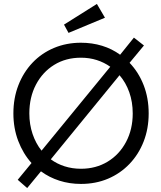

<svg xmlns="http://www.w3.org/2000/svg" viewBox="-20 -924 819 975"><path d="M118 31 70 -11 140 -96Q97 -144 72.5 -208.5Q48 -273 48 -348Q48 -426 73.5 -491.5Q99 -557 145 -605.5Q191 -654 254 -680.5Q317 -707 391 -707Q448 -707 498.5 -691.5Q549 -676 590 -646L660 -733L711 -693L638 -605Q684 -557 709.5 -491.5Q735 -426 735 -348Q735 -271 709.5 -205.5Q684 -140 637.5 -91.5Q591 -43 528.5 -16.5Q466 10 391 10Q333 10 281.5 -6.5Q230 -23 188 -54ZM129 -348Q129 -292 145.5 -243.5Q162 -195 191 -159L540 -585Q509 -607 471.5 -619Q434 -631 391 -631Q314 -631 255 -594.5Q196 -558 162.5 -494Q129 -430 129 -348ZM391 -67Q467 -67 526.5 -103Q586 -139 620 -203Q654 -267 654 -348Q654 -406 636.5 -455.5Q619 -505 587 -542L238 -115Q269 -92 308 -79.5Q347 -67 391 -67ZM328 -757 305 -799 472 -904 513 -834Z"/></svg>

Font: Lexend Light
Style: Regular
Weight: 300
Designer: Bonnie Shaver-Troup, Thomas Jockin
Foundry: Lexend
Version: Version 1.007; ttfautohint (v1.8.3)